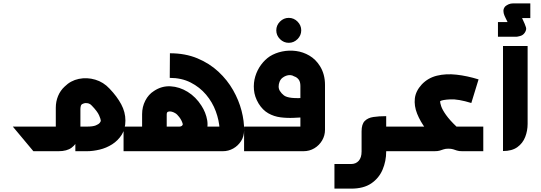

<svg xmlns="http://www.w3.org/2000/svg" viewBox="-20 -897 3210 1139"><path d="M713 0V-146H743V0ZM196 0V-146H328Q323 -142 319 -137.5Q315 -133 311 -129V-258Q311 -295 324.5 -327.5Q338 -360 363 -383Q399 -419 447.5 -429Q496 -439 545 -424.5Q594 -410 630 -371Q674 -325 699 -278.5Q724 -232 724 -182Q724 -132 702 -97.5Q680 -63 645.5 -41Q611 -19 571 -9.5Q531 0 496 0H427V-146H496Q531 -146 548 -153Q565 -160 571.5 -168Q578 -176 578 -181Q578 -189 568 -212.5Q558 -236 524 -271Q516 -280 506.5 -283Q497 -286 487.5 -285.5Q478 -285 471 -281Q462 -278 459.5 -268.5Q457 -259 457 -250V-147Q457 -109 445 -75.5Q433 -42 405 -21Q377 0 327 0ZM178 0 56 -146H196L317 0Z M724 0V-146H1297Q1294 -142 1290 -137.5Q1286 -133 1283 -129Q1280 -183 1260 -237Q1240 -291 1202.5 -335.5Q1165 -380 1111 -407.5Q1057 -435 987 -435L988 -581Q1079 -581 1151 -551Q1223 -521 1276 -471.5Q1329 -422 1363 -362Q1397 -302 1413 -240Q1429 -178 1428 -124Q1428 -88 1410 -60Q1392 -32 1363.5 -16Q1335 0 1302 0ZM1047 0 1045 -146Q1053 -146 1059 -150.5Q1065 -155 1064 -162Q1061 -173 1055.5 -183.5Q1050 -194 1043 -203Q1031 -219 1019 -226Q1007 -233 996.5 -235Q986 -237 980 -235Q974 -234 971.5 -230Q969 -226 969 -218V-119H823V-220Q823 -263 842 -300Q861 -337 893 -357Q939 -388 992 -385Q1045 -382 1093.5 -352Q1142 -322 1175 -270Q1201 -230 1209 -184.5Q1217 -139 1196 -96Q1184 -64 1159.5 -42.5Q1135 -21 1106 -11Q1077 -1 1047 0Z M1693 -643Q1663 -643 1641 -665Q1619 -687 1619 -717Q1619 -747 1641 -769Q1663 -791 1693 -791Q1723 -791 1745 -769Q1767 -747 1767 -717Q1767 -687 1745 -665Q1723 -643 1693 -643Z M1428 0V-146H1779Q1775 -142 1770.5 -137.5Q1766 -133 1762 -129V-387Q1762 -412 1751.5 -425.5Q1741 -439 1725 -444Q1714 -451 1701.5 -451.5Q1689 -452 1677 -447.5Q1665 -443 1655 -435Q1644 -426 1638.5 -412Q1633 -398 1633 -384Q1633 -370 1640 -358Q1650 -342 1664.5 -331Q1679 -320 1711 -316.5Q1743 -313 1802 -317V-202Q1764 -200 1723.5 -198Q1683 -196 1644 -201Q1605 -206 1571.5 -225Q1538 -244 1514 -283Q1490 -323 1486.5 -364.5Q1483 -406 1494.5 -444Q1506 -482 1529 -513Q1552 -544 1581 -563Q1613 -583 1653.5 -591.5Q1694 -600 1736 -594.5Q1778 -589 1815.5 -567Q1853 -545 1878 -505Q1893 -481 1900.5 -453Q1908 -425 1908 -394V-127Q1908 -93 1891 -64Q1874 -35 1845 -17.5Q1816 0 1780 0Z M2226 0V-146H2384V0ZM1964 222V76H2063Q2091 76 2108 57Q2125 38 2125 2V-118Q2125 -160 2143.5 -179Q2162 -198 2195 -203Q2228 -208 2271 -208V2Q2271 59 2249.5 109.5Q2228 160 2182.5 191Q2137 222 2063 222Z M2585 -45Q2542 -85 2507.5 -130.5Q2473 -176 2454.5 -222.5Q2436 -269 2441 -313Q2446 -357 2482 -396Q2519 -435 2572 -448Q2625 -461 2688 -454Q2751 -447 2819 -426L2776 -286Q2698 -310 2651 -307.5Q2604 -305 2591 -297Q2590 -289 2597 -267.5Q2604 -246 2626 -215Q2648 -184 2688 -146ZM2365 0V-146H2847V0H2722Q2702 0 2690.5 -4Q2679 -8 2668 -11.5Q2657 -15 2639 -15Q2623 -15 2611.5 -11Q2600 -7 2588.5 -3.5Q2577 0 2557 0Z M2934 -679V-766H2991L2976 -797Q2976 -797 2971.5 -807.5Q2967 -818 2966.5 -832Q2966 -846 2977 -859Q2985 -866 2997 -871.5Q3009 -877 3026 -877H3126V-790H3077L3092 -757Q3095 -750 3100 -735.5Q3105 -721 3093 -703Q3083 -688 3066 -683.5Q3049 -679 3044 -679Z M2964 -1V-624H3110V-162Q3110 -121 3095.5 -84Q3081 -47 3049 -24Q3017 -1 2964 -1Z"/></svg>

Font: Mada
Style: Bold
Weight: 700
Designer: Khaled Hosny
Version: Version 1.5